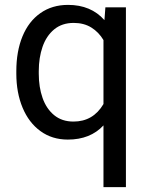

<svg xmlns="http://www.w3.org/2000/svg" viewBox="-20 -558 609 781"><path d="M492.2 -528.3V203.1H400.9V-47.9Q347.2 9.8 255.9 9.8Q191.9 9.8 144.5 -24.7Q97.2 -59.1 71.8 -120.1Q46.4 -181.2 46.4 -258.3V-268.6Q46.4 -349.1 71.5 -410.2Q96.7 -471.2 144.3 -504.6Q191.9 -538.1 256.8 -538.1Q350.1 -538.1 404.8 -476.1L408.7 -528.3ZM400.9 -134.8V-395Q381.8 -427.2 351.6 -446Q321.3 -464.8 279.8 -464.8Q232.4 -464.8 200.4 -438.5Q168.5 -412.1 153.1 -367.7Q137.7 -323.2 137.7 -268.6V-258.3Q137.7 -203.6 153.1 -159.7Q168.5 -115.7 200.2 -89.6Q231.9 -63.5 278.8 -63.5Q358.9 -63.5 400.9 -134.8Z"/></svg>

Font: Heebo
Style: Regular
Weight: 400
Designer: Oded Ezer
Foundry: Meir Sadan
Version: Version 2.001; ttfautohint (v1.5.14-ce02) -l 8 -r 50 -G 200 